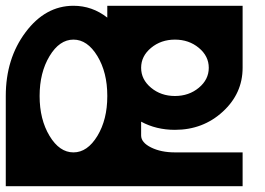

<svg xmlns="http://www.w3.org/2000/svg" viewBox="-20 -645 919 665"><path d="M585.9 -507.8Q537.6 -507.8 503.2 -479.2Q468.8 -450.7 468.8 -410.2Q468.8 -369.6 503.2 -341.1Q537.6 -312.5 585.9 -312.5Q634.3 -312.5 668.7 -341.1Q703.1 -369.6 703.1 -410.2Q703.1 -450.7 668.7 -479.2Q634.3 -507.8 585.9 -507.8ZM0 0V-312.5Q0 -441.9 68.6 -533.4Q137.2 -625 234.4 -625Q299.3 -625 351.6 -584V-625H820.3V-410.2Q820.3 -321.3 751.7 -258.3Q683.1 -195.3 585.9 -195.3Q521 -195.3 468.8 -223.6V-175.8Q468.8 -151.4 503.2 -134.3Q537.6 -117.2 585.9 -117.2H820.3V0ZM351.6 -311.5V-313.5Q351.6 -394 317.4 -450.7Q282.7 -507.8 234.4 -507.8Q186 -507.8 151.6 -450.7Q117.2 -393.6 117.2 -312.5Q117.2 -231.4 151.6 -174.3Q186 -117.2 234.4 -117.2Q282.7 -117.2 317.4 -174.3Q351.6 -231 351.6 -311.5Z"/></svg>

Font: Leporid
Style: Regular
Weight: 400
Designer: GGBotNet
Foundry: GGBotNet
Version: 1.00